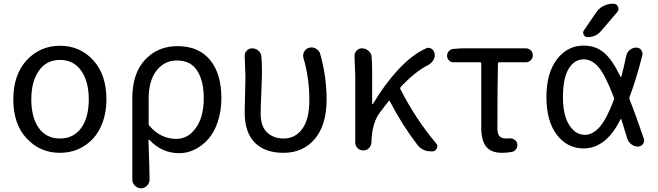

<svg xmlns="http://www.w3.org/2000/svg" viewBox="-20 -800 3498 1021"><path d="M298.8 12.7Q193.4 12.7 122.1 -63.5Q50.8 -139.6 50.8 -271.5Q50.8 -403.3 122.1 -480Q193.4 -556.6 299.3 -556.6Q405.3 -556.6 475.6 -480Q545.9 -403.3 545.9 -271.5Q545.9 -205.1 526.4 -150.9Q506.8 -96.7 473.1 -61Q439.5 -25.4 395 -6.3Q350.6 12.7 298.8 12.7ZM452.1 -271.5Q452.1 -367.2 411.6 -424.3Q371.1 -481.4 299.3 -481.4Q227.5 -481.4 187 -424.3Q146.5 -367.2 146.5 -271.5Q146.5 -174.8 186.5 -119.1Q226.6 -63.5 298.8 -63.5Q371.1 -63.5 411.6 -119.1Q452.1 -174.8 452.1 -271.5Z M683.6 155.3V-276.4Q683.6 -410.2 751.5 -482.4Q819.3 -554.7 923.8 -554.7Q1036.1 -554.7 1096.7 -481.4Q1157.2 -408.2 1157.2 -278.3Q1157.2 -210.9 1138.7 -154.3Q1120.1 -97.7 1088.4 -61.5Q1056.6 -25.4 1016.6 -5.4Q976.6 14.6 933.6 14.6Q839.8 14.6 774.4 -56.6Q773.4 -57.6 771.5 -57.1Q769.5 -56.6 769.5 -54.7Q775.4 115.2 775.4 155.3Q775.4 173.8 761.7 187.5Q749 201.2 730 201.2Q710.9 201.2 697.3 187.5Q683.6 173.8 683.6 155.3ZM918 -61.5Q980.5 -61.5 1022 -120.1Q1063.5 -178.7 1063.5 -277.3Q1063.5 -371.1 1028.3 -424.8Q993.2 -478.5 919.9 -478.5Q855.5 -478.5 813 -425.3Q770.5 -372.1 770.5 -274.4V-142.6Q770.5 -134.8 775.4 -129.9Q835 -61.5 918 -61.5Z M1487.3 12.7Q1388.7 12.7 1335 -41.5Q1281.2 -95.7 1281.2 -202.1Q1281.2 -234.4 1283.2 -298.3Q1285.2 -362.3 1285.2 -393.6L1281.2 -502.9Q1281.2 -518.6 1291 -529.3Q1302.7 -543 1320.3 -543Q1339.8 -543 1354.5 -530.3Q1369.1 -517.6 1370.1 -499Q1373 -468.8 1373 -416Q1373 -386.7 1369.6 -308.6Q1366.2 -230.5 1366.2 -196.3Q1366.2 -127.9 1400.4 -95.7Q1434.6 -63.5 1488.3 -63.5Q1549.8 -63.5 1587.4 -114.7Q1625 -166 1625 -267.6Q1625 -385.7 1593.8 -491.2Q1591.8 -498 1591.8 -503.9Q1591.8 -515.6 1597.7 -525.4Q1606.4 -542 1624 -545.9Q1630.9 -547.9 1636.7 -547.9Q1649.4 -547.9 1660.2 -541Q1677.7 -532.2 1682.6 -513.7Q1716.8 -392.6 1716.8 -271.5Q1716.8 -135.7 1654.3 -61.5Q1591.8 12.7 1487.3 12.7Z M2298.8 -38.1Q2305.7 -30.3 2305.7 -21.5Q2305.7 -16.6 2302.7 -11.7Q2297.9 2.9 2282.2 4.9Q2276.4 4.9 2271.5 4.9Q2226.6 4.9 2199.2 -30.3Q2118.2 -135.7 2053.7 -260.7Q2050.8 -266.6 2045.9 -261.7Q2020.5 -229.5 1999 -200.2Q1958 -145.5 1955.1 -43Q1954.1 -24.4 1941.9 -12.2Q1929.7 0 1912.1 0Q1894.5 0 1881.8 -12.2Q1869.1 -24.4 1869.1 -43V-393.6L1865.2 -502.9Q1865.2 -517.6 1875 -529.3Q1886.7 -543 1904.3 -543Q1923.8 -543 1939 -530.3Q1954.1 -517.6 1956.1 -499Q1959 -461.9 1959 -416V-248Q1959 -246.1 1960.9 -246.1Q1962.9 -246.1 1963.9 -248Q2024.4 -350.6 2098.1 -430.2Q2171.9 -509.8 2246.1 -543Q2252.9 -545.9 2258.8 -545.9Q2267.6 -545.9 2275.4 -540Q2290 -530.3 2291 -513.7Q2292 -510.7 2292 -507.8Q2292 -492.2 2283.2 -478.5Q2272.5 -461.9 2254.9 -453.1Q2187.5 -418.9 2111.3 -337.9Q2106.4 -332 2109.4 -325.2Q2190.4 -167 2298.8 -38.1Z M2650.4 12.7Q2590.8 12.7 2564.9 -20.5Q2539.1 -53.7 2539.1 -122.1V-461.9Q2539.1 -468.8 2532.2 -468.8H2391.6Q2377 -468.8 2367.2 -479Q2357.4 -489.3 2357.4 -503.9Q2357.4 -517.6 2367.2 -528.3Q2377 -539.1 2391.6 -540L2435.5 -543H2776.4Q2791 -543 2802.2 -532.2Q2813.5 -521.5 2813.5 -505.9Q2813.5 -490.2 2802.2 -479.5Q2791 -468.8 2776.4 -468.8H2635.7Q2627.9 -468.8 2627.9 -461.9Q2625 -340.8 2625 -116.2Q2625 -87.9 2636.2 -75.7Q2647.5 -63.5 2669.9 -63.5Q2678.7 -63.5 2688.5 -64.5Q2703.1 -65.4 2715.3 -57.6Q2727.5 -49.8 2730.5 -36.1Q2733.4 -20.5 2725.1 -7.8Q2716.8 4.9 2702.1 7.8Q2675.8 12.7 2650.4 12.7Z M3244.1 -268.6Q3247.1 -275.4 3244.1 -282.2Q3199.2 -400.4 3164.1 -441.4Q3127.9 -484.4 3084 -484.4Q3034.2 -484.4 3003.9 -434.1Q2973.6 -383.8 2973.6 -283.2Q2973.6 -187.5 3006.8 -135.3Q3040 -83 3090.8 -83Q3131.8 -83 3168.9 -125Q3206.1 -167 3244.1 -268.6ZM3149.4 -732.4Q3164.1 -754.9 3188 -767.6Q3211.9 -780.3 3239.3 -780.3H3242.2Q3258.8 -780.3 3266.1 -764.6Q3273.4 -749 3262.7 -736.3L3177.7 -636.7Q3149.4 -602.5 3104.5 -602.5Q3090.8 -602.5 3084 -615.2Q3077.1 -627.9 3085.9 -639.6ZM3310.5 -504.9Q3315.4 -523.4 3330.1 -535.2Q3344.7 -546.9 3363.3 -546.9Q3379.9 -546.9 3389.6 -534.2Q3399.4 -521.5 3395.5 -504.9Q3363.3 -377.9 3328.1 -285.2Q3325.2 -278.3 3328.1 -271.5Q3360.4 -189.5 3403.3 -63.5Q3405.3 -57.6 3405.3 -51.8Q3405.3 -43 3399.4 -34.2Q3389.6 -20.5 3373 -20.5Q3353.5 -20.5 3337.4 -32.7Q3321.3 -44.9 3315.4 -63.5Q3298.8 -120.1 3284.2 -165Q3284.2 -167 3282.2 -167Q3280.3 -167 3279.3 -165Q3242.2 -89.8 3194.3 -50.8Q3143.6 -10.7 3084 -10.7Q2996.1 -10.7 2940.9 -83.5Q2885.7 -156.2 2885.7 -283.7Q2885.7 -411.1 2941.4 -484.4Q2997.1 -557.6 3084 -557.6Q3147.5 -557.6 3192.4 -519.5Q3236.3 -482.4 3279.3 -392.6Q3280.3 -390.6 3281.7 -390.6Q3283.2 -390.6 3284.2 -392.6Q3293.9 -427.7 3310.5 -504.9Z"/></svg>

Font: Gen Jyuu Gothic Regular
Style: Regular
Weight: 400
Designer: [Source Han Sans]
Ryoko NISHIZUKA  (kana & ideographs); Paul D. Hunt (Latin, Greek & Cyrillic); Wenlong ZHANG  (bopomofo
Version: Version 1.002.20150607